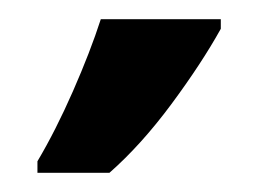

<svg xmlns="http://www.w3.org/2000/svg" viewBox="-20 -734 269 200"><path d="M19 -566V-554H94Q127 -583 158.5 -625.5Q190 -668 210 -704V-714H85Q74 -680 56 -639Q38 -598 19 -566Z"/></svg>

Font: Noto Sans Display Medium
Style: Regular
Weight: 500
Designer: Monotype Design Team
Foundry: Monotype Imaging Inc.
Version: Version 1.900